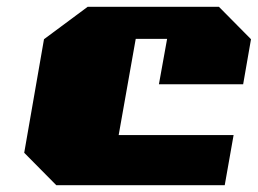

<svg xmlns="http://www.w3.org/2000/svg" viewBox="-20 -543 756 563"><path d="M145 0 51 -95 109 -428 237 -523H622L716 -428L693 -296H446L470 -429H378L328 -147H665L639 0Z"/></svg>

Font: Tomorrow ExtraBold
Style: Italic
Weight: 800
Italic angle: -10°
Designer: Tony de Marco, Monica Rizzolli
Foundry: Just in Type
Version: Version 2.002